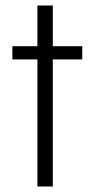

<svg xmlns="http://www.w3.org/2000/svg" viewBox="-20 -678 344 698"><path d="M116 -462H25V-510H116V-658H172V-510H279V-462H172V0H116Z"/></svg>

Font: Saira SemiCondensed Light
Style: Regular
Weight: 300
Width: 4
Designer: Hector Gatti with collaboration of the Omnibus-Type team
Foundry: Omnibus-Type
Version: Version 0.072; ttfautohint (v1.8)